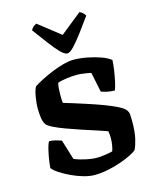

<svg xmlns="http://www.w3.org/2000/svg" viewBox="-142 -1089 956 1183"><g transform="rotate(-15 336.5 -497.0)"><path d="M313 0Q281 0 242.5 -11Q204 -22 167 -39.5Q130 -57 101 -76Q72 -95 59 -112Q61 -140 66.5 -172.5Q72 -205 79 -233Q86 -261 94 -274Q115 -274 137 -268Q159 -262 172 -257L211 -130Q238 -118 280 -108.5Q322 -99 355 -99Q375 -99 406.5 -103.5Q438 -108 454 -113Q460 -129 463.5 -151Q467 -173 467 -194Q467 -203 466 -217Q465 -231 463 -239Q436 -249 393.5 -262.5Q351 -276 303 -292Q255 -308 211.5 -324Q168 -340 137 -355.5Q106 -371 98 -383Q87 -399 83 -428Q79 -457 79 -483Q79 -524 86.5 -564.5Q94 -605 105 -622Q126 -636 159.5 -653Q193 -670 231 -685.5Q269 -701 305 -710.5Q341 -720 368 -720Q410 -720 456 -711Q502 -702 541 -688Q580 -674 601 -656Q600 -629 594.5 -592Q589 -555 581.5 -521Q574 -487 567 -471Q540 -471 516.5 -476.5Q493 -482 481 -487L455 -613Q450 -615 434 -617.5Q418 -620 399 -622.5Q380 -625 366 -625Q336 -625 299 -620Q262 -615 242 -607Q238 -594 236.5 -573Q235 -552 235 -534Q235 -519 235.5 -503.5Q236 -488 238 -480Q263 -473 304 -460Q345 -447 392.5 -431.5Q440 -416 485 -399Q530 -382 563.5 -365Q597 -348 608 -333Q618 -320 619.5 -302.5Q621 -285 621 -262Q621 -193 611 -150.5Q601 -108 589 -85Q579 -75 550.5 -60.5Q522 -46 482 -32Q442 -18 398 -9Q354 0 313 0ZM344 -767Q327 -767 301 -793.5Q275 -820 242 -864Q209 -908 170 -961Q175 -972 185 -981Q195 -990 206 -994L345 -885L481 -994Q492 -990 502 -980.5Q512 -971 516 -962Q478 -909 444.5 -864.5Q411 -820 385.5 -793.5Q360 -767 344 -767Z"/></g></svg>

Font: Texturina ExtraBold
Style: Regular
Weight: 800
Designer: Guillermo Torres Carreño
Foundry: Omnibus-Type
Version: Version 1.002; ttfautohint (v1.8.3)